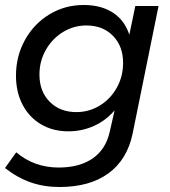

<svg xmlns="http://www.w3.org/2000/svg" viewBox="-22 -553 682 769"><path d="M-2 120 43 57Q115 118 213 118Q296 118 348.5 82Q401 46 417 -23L437 -111Q402 -70 354 -48.5Q306 -27 252 -27Q190 -27 142.5 -55Q95 -83 68.5 -133.5Q42 -184 42 -250Q42 -328 78 -393Q114 -458 176 -495.5Q238 -533 313 -533Q383 -533 430 -502.5Q477 -472 496 -414L520 -529H613L509 -17Q487 87 412 141.5Q337 196 216 196Q154 196 101 177.5Q48 159 -2 120ZM471 -301Q471 -368 430.5 -409.5Q390 -451 324 -451Q273 -451 230 -424.5Q187 -398 161.5 -353Q136 -308 136 -254Q136 -187 177 -145.5Q218 -104 284 -104Q335 -104 378 -130.5Q421 -157 446 -202Q471 -247 471 -301Z"/></svg>

Font: TypoPRO Montserrat
Style: Italic
Weight: 400
Italic angle: -11.3°
Designer: Julieta Ulanovsky
Foundry: Julieta Ulanovsky
Version: Version 6.001